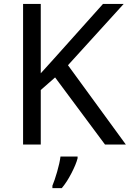

<svg xmlns="http://www.w3.org/2000/svg" viewBox="-20 -734 659 975"><path d="M619.1 0H513.2L259.8 -340.8L187 -276.9V0H97.2V-713.9H187V-361.8L248.5 -429.7L502.9 -713.9H607.9L325.2 -402.8ZM246.1 209Q256.8 184.1 270 138.7Q283.2 93.3 287.1 61H374V69.8Q366.2 100.6 342.5 146.2Q318.8 191.9 293.9 221.2H246.1Z"/></svg>

Font: NotoSans
Style: Regular
Weight: 400
Designer: Monotype Design team
Foundry: Monotype Imaging Inc.
Version: Version 1.04; ttfautohint (v1.4.1)